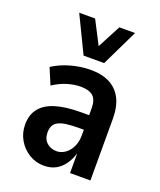

<svg xmlns="http://www.w3.org/2000/svg" viewBox="-140 -832 774 930"><g transform="rotate(20 247.0 -367.5)"><path d="M197 10Q156 10 121 -11.5Q86 -33 65.5 -68.5Q45 -104 45 -147Q45 -197 71 -230Q97 -263 149 -279Q201 -295 280 -295H335V-220H296Q258 -220 232.5 -216.5Q207 -213 191 -205Q175 -197 167.5 -183Q160 -169 160 -148Q160 -115 180.5 -96Q201 -77 232 -77Q255 -77 275.5 -91.5Q296 -106 308.5 -131.5Q321 -157 321 -190V-330Q321 -374 300.5 -392.5Q280 -411 236 -411Q204 -411 168.5 -400.5Q133 -390 96 -366L61 -449Q89 -467 120.5 -479Q152 -491 186.5 -497.5Q221 -504 255 -504Q313 -504 353 -483Q393 -462 414 -421Q435 -380 435 -317V0H330V-102Q320 -68 301.5 -42.5Q283 -17 257.5 -3.5Q232 10 197 10ZM197 -557 106 -745H188L250 -625L313 -745H394L303 -557Z"/></g></svg>

Font: Nunito Sans 10pt Condensed
Style: Bold
Weight: 700
Width: 3
Designer: Vernon Adams
Foundry: Vernon Adams
Version: Version 3.101;gftools[0.9.27]